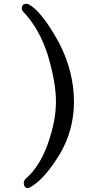

<svg xmlns="http://www.w3.org/2000/svg" viewBox="-20 -817 540 1002"><path d="M124 165Q115 165 109.5 157.5Q104 150 104 140Q104 125 115 115Q189 50 230.5 -69Q272 -188 272 -286Q272 -389 229 -531Q185 -668 102 -755Q94 -763 94 -774Q94 -797 119 -797Q132 -797 161 -772Q221 -718 291 -588Q366 -440 366 -286Q366 -137 291 -11Q222 101 162 144Q134 165 124 165Z"/></svg>

Font: LXGW WenKai Mono Medium
Style: Regular
Weight: 500
Monospace: yes
Designer: LXGW / Fontworks Inc.
Foundry: LXGW / Fontworks Inc.
Version: Version 1.520; June 14, 2025